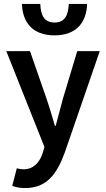

<svg xmlns="http://www.w3.org/2000/svg" viewBox="-20 -751 537 972"><path d="M107 201C215 201 267 133 308 21L485 -492H371L299 -253C287 -208 274 -160 262 -114H258C244 -161 230 -210 215 -253L132 -492H12L205 -7L196 24C180 72 150 106 99 106C88 106 79 105 65 101L42 190C61 197 80 201 107 201ZM256 -572C370 -572 418 -641 421 -731H328C326 -675 309 -637 256 -637C203 -637 186 -675 184 -731H91C94 -641 142 -572 256 -572Z"/></svg>

Font: Source Sans Pro Semibold
Style: Regular
Weight: 600
Designer: Paul D. Hunt
Foundry: Adobe Systems Incorporated
Version: Version 3.006;hotconv 1.0.111;makeotfexe 2.5.65597